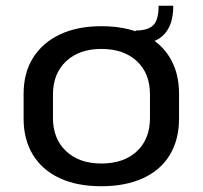

<svg xmlns="http://www.w3.org/2000/svg" viewBox="-20 -639 704 667"><path d="M332 8Q248 8 187.5 -20Q127 -48 94.5 -101Q62 -154 62 -227V-313Q62 -386 95 -438.5Q128 -491 188.5 -519.5Q249 -548 332 -548Q416 -548 477 -520Q538 -492 570 -439Q602 -386 602 -313V-227Q602 -154 570 -101Q538 -48 477 -20Q416 8 332 8ZM332 -71Q410 -71 455.5 -113.5Q501 -156 501 -229V-311Q501 -384 455.5 -426.5Q410 -469 332 -469Q255 -469 209.5 -426Q164 -383 164 -311V-229Q164 -157 209.5 -114Q255 -71 332 -71ZM451 -533Q494 -533 512.5 -551.5Q531 -570 531 -619H582Q582 -485 451 -485Z"/></svg>

Font: Pathway Extreme 28pt Medium
Style: Regular
Weight: 500
Designer: Eduardo Rodriguez Tunni
Foundry: Eduardo Rodriguez Tunni
Version: Version 1.001;gftools[0.9.26]